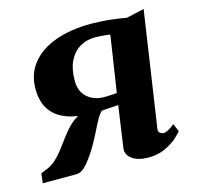

<svg xmlns="http://www.w3.org/2000/svg" viewBox="-106 -656 785 760"><g transform="rotate(-15 286.0 -276.5)"><path d="M541 -92.5 554.5 -60Q549.5 -52.5 530.8 -35.5Q512 -18.5 481.8 -4.2Q451.5 10 412.5 10Q371 10 346.8 -7Q322.5 -24 325.5 -51L350 -222Q341.5 -221 328.8 -220.2Q316 -219.5 303.2 -218.8Q290.5 -218 281.5 -217Q270 -206 259.8 -187.5Q249.5 -169 238 -145.5Q226.5 -122 211.5 -95.5Q189.5 -57 165.8 -28.5Q142 0 119 0H-18.5L-14 -39L2 -46.5Q29 -54.5 50.2 -74.8Q71.5 -95 90 -120.8Q108.5 -146.5 128 -170.8Q147.5 -195 170 -211.8Q192.5 -228.5 222 -230L236.5 -218Q180 -218 143.5 -230.8Q107 -243.5 86.8 -264.8Q66.5 -286 58.2 -312.2Q50 -338.5 50 -365Q49.5 -428 84.5 -471.5Q119.5 -515 182.2 -537.8Q245 -560.5 329 -560.5Q344 -560.5 366.8 -559.2Q389.5 -558 416.8 -555Q444 -552 472 -546.5L545.5 -563L475.5 -91.5Q473.5 -78 481.5 -73Q489.5 -68 495 -68Q503 -68 515.2 -74.5Q527.5 -81 541 -92.5ZM357 -269.5 392 -499.5Q386 -500.5 374.2 -501.8Q362.5 -503 350.2 -503.8Q338 -504.5 331 -504.5Q295.5 -504.5 267.8 -488Q240 -471.5 224.2 -439.2Q208.5 -407 208.5 -359Q208.5 -315 235.8 -290.8Q263 -266.5 306 -266.5Q312 -266.5 322.2 -267Q332.5 -267.5 342.2 -268Q352 -268.5 357 -269.5Z"/></g></svg>

Font: Merriweather 24pt ExtraBold
Style: Italic
Weight: 800
Italic angle: -7.8°
Version: Version 2.101